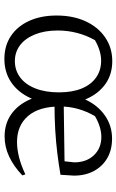

<svg xmlns="http://www.w3.org/2000/svg" viewBox="156 -692 544 897"><g transform="rotate(90 428.5 -243.0)"><path d="M255 9Q193 9 147.5 -21.5Q102 -52 77 -107Q52 -162 52 -235Q52 -312 79 -370.5Q106 -429 154.5 -462Q203 -495 265 -495Q326 -495 370.5 -464Q415 -433 440 -378Q465 -323 465 -250Q465 -173 438.5 -114.5Q412 -56 365 -23.5Q318 9 255 9ZM265 -40Q308 -40 341 -64.5Q374 -89 392.5 -135.5Q411 -182 411 -246Q411 -308 393 -352Q375 -396 341.5 -419.5Q308 -443 263 -443Q240 -443 215.5 -435.5Q191 -428 167 -414Q122 -333 122 -240Q122 -179 140.5 -133.5Q159 -88 191 -64Q223 -40 265 -40ZM617 8Q557 8 512.5 -23.5Q468 -55 443.5 -112Q419 -169 419 -245Q419 -317 446.5 -373.5Q474 -430 521 -462Q568 -494 627 -494Q680 -494 718.5 -471.5Q757 -449 778.5 -409Q800 -369 800 -316L796 -253Q742 -244 693 -238Q644 -232 586.5 -228.5Q529 -225 450 -225V-268L733 -272L738 -317Q738 -374 705 -409Q672 -444 619 -444Q596 -444 570.5 -436Q545 -428 522 -414Q500 -376 488.5 -335.5Q477 -295 477 -251Q477 -153 521.5 -101.5Q566 -50 643 -50Q676 -50 714 -59.5Q752 -69 794 -89L799 -75Q757 -35 711.5 -13.5Q666 8 617 8Z"/></g></svg>

Font: Piazzolla Thin Light
Style: Regular
Weight: 300
Version: Version 2.005